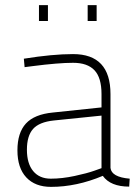

<svg xmlns="http://www.w3.org/2000/svg" viewBox="-20 -720 535 749"><path d="M411 -353V-65Q415 -29 486 -23L484 8Q411 8 381 -34Q279 9 179 9Q117 9 82.5 -28Q48 -65 48 -133.5Q48 -202 81 -238Q114 -274 186 -281L376 -301V-353Q376 -417 348.5 -446Q321 -475 265 -475Q208 -475 107 -462L76 -458L73 -491Q185 -509 265 -509Q411 -509 411 -353ZM190 -250Q133 -244 109 -217Q85 -190 85 -136Q85 -82 109.5 -52.5Q134 -23 178 -23Q222 -23 271 -33.5Q320 -44 348 -54L376 -64V-269ZM132 -638V-700H167V-638ZM322 -638V-700H357V-638Z"/></svg>

Font: Titillium Web[RUS by Daymarius]
Style: Regular
Weight: 200
Designer: Cyrillization by Daymarius
Foundry: Cyrillization by Daymarius
Version: Version 1.002 September 11, 2018